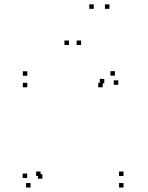

<svg xmlns="http://www.w3.org/2000/svg" viewBox="-20 -828 660 858"><path d="M532 10V-10H512V10ZM532 -41.5V-61.5H512V-41.5ZM161.5 -41.5V-61.5H141.5V-41.5ZM169.5 -29.5V-49.5H149.5V-29.5ZM508.5 -449V-469H488.5V-449ZM493.5 -490V-510H473.5V-490ZM102 -489.5V-509.5H82V-489.5ZM102 -438V-458H82V-438ZM439 -438V-458H419V-438ZM446 -455.5V-475.5H426V-455.5ZM101.5 -32.5V-52.5H81.5V-32.5ZM116.5 10V-10H96.5V10ZM288 -627V-647H268V-627ZM399 -788.5V-808.5H379V-788.5ZM469 -788.5V-808.5H449V-788.5ZM342.5 -627V-647H322.5V-627Z"/></svg>

Font: Monaspace Krypton Dots Var
Style: Regular
Weight: 400
Designer: Riley Cran and the Lettermatic Team
Version: Version 1.100 (Monaspace Krypton Dots)